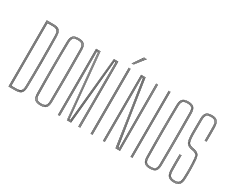

<svg xmlns="http://www.w3.org/2000/svg" viewBox="-112 -1294 2135 1747"><g transform="rotate(30 956.0 -421.0)"><path d="M55 0V-696H131.8Q156 -696 172.9 -688.9Q189.8 -681.8 198.9 -663.8Q208 -645.8 208.5 -613.2Q209.8 -530.8 210.2 -463.5Q210.8 -396.2 210.8 -335.9Q210.8 -275.5 210.1 -214.4Q209.5 -153.2 208.5 -82.8Q208 -51 199.1 -33Q190.2 -15 173.2 -7.5Q156.2 0 130.8 0ZM59 -3.8H130.8Q153 -3.8 169.4 -10.1Q185.8 -16.5 195 -33.6Q204.2 -50.8 204.8 -82.8Q206 -163.5 206.4 -250.4Q206.8 -337.2 206.5 -428.4Q206.2 -519.5 204.8 -613.2Q204.5 -644 196 -661.2Q187.5 -678.5 171.4 -685.4Q155.2 -692.2 131.8 -692.2H59ZM62.8 -7.8V-688.2H131.8Q153.5 -688.2 168.8 -682.2Q184 -676.2 192.2 -660Q200.5 -643.8 200.8 -613.2Q201.8 -539.8 202.2 -473.6Q202.8 -407.5 202.8 -344.5Q202.8 -281.5 202.2 -217.2Q201.8 -153 200.8 -82.8Q200.2 -37.5 182.5 -22.6Q164.8 -7.8 130.8 -7.8ZM66.8 -11.5H130.8Q160.5 -11.5 178.5 -25.8Q196.5 -40 197 -83Q198.2 -172.5 198.6 -259Q199 -345.5 198.6 -433Q198.2 -520.5 196.8 -613.2Q196.2 -656.8 178.9 -670.6Q161.5 -684.5 131.8 -684.5H66.8ZM70.5 -15.2V-680.8H131.8Q164.5 -680.8 178.5 -665.1Q192.5 -649.5 193 -613.2Q194.5 -519.2 194.9 -431.1Q195.2 -343 194.8 -257Q194.2 -171 193 -82.8Q192.5 -46.5 178.4 -30.9Q164.2 -15.2 130.8 -15.2ZM74.5 -19.2H130.8Q157.2 -19.2 172.9 -31.4Q188.5 -43.5 189 -82.8Q190.2 -158 190.8 -224.2Q191.2 -290.5 191.2 -353.1Q191.2 -415.8 190.6 -479.5Q190 -543.2 189 -613.2Q188.5 -649 174.8 -662.9Q161 -676.8 131.8 -676.8H74.5Z M389.8 4.5Q347.5 4.5 329.8 -14.2Q312 -33 311.2 -75.8Q310 -146.2 309.4 -212.6Q308.8 -279 308.8 -344.6Q308.8 -410.2 309.4 -478.1Q310 -546 311.2 -619.5Q312 -662.8 329.8 -681.6Q347.5 -700.5 389.8 -700.5Q433.2 -700.5 450.8 -681.1Q468.2 -661.8 468.5 -619.5Q469 -539 469.4 -471.4Q469.8 -403.8 469.8 -341.2Q469.8 -278.8 469.4 -214.2Q469 -149.8 468.5 -75.8Q468.2 -34.5 451 -15Q433.8 4.5 389.8 4.5ZM389.8 0.8Q430 0.8 447.2 -16.9Q464.5 -34.5 464.8 -75.8Q465.2 -135.5 465.5 -202.9Q465.8 -270.2 465.8 -341Q465.8 -411.8 465.5 -482.5Q465.2 -553.2 464.8 -619.5Q464.5 -659.8 447.9 -678.2Q431.2 -696.8 389.8 -696.8Q347 -696.8 331.5 -677.9Q316 -659 315.2 -619.5Q313.8 -537.8 313.1 -469.6Q312.5 -401.5 312.5 -339.2Q312.5 -277 313.2 -213.1Q314 -149.2 315.2 -75.8Q316 -37.2 331.4 -18.2Q346.8 0.8 389.8 0.8ZM389.8 -3.2Q351.8 -3.2 335.8 -19.5Q319.8 -35.8 319 -75.8Q317.8 -146 317.1 -213.6Q316.5 -281.2 316.5 -348.1Q316.5 -415 317.1 -482.4Q317.8 -549.8 319 -619.2Q319.8 -660 335.5 -676.4Q351.2 -692.8 389.8 -692.8Q428.2 -692.8 444.4 -676.2Q460.5 -659.8 460.8 -619.5Q461.2 -554 461.5 -488.5Q461.8 -423 461.8 -356.1Q461.8 -289.2 461.5 -219.5Q461.2 -149.8 460.8 -75.8Q460.5 -36.2 444.5 -19.8Q428.5 -3.2 389.8 -3.2ZM389.8 -7Q427.8 -7 442.1 -22.9Q456.5 -38.8 456.8 -75.8Q457.2 -153 457.6 -217.2Q458 -281.5 458 -342.5Q458 -403.5 457.8 -470.2Q457.5 -537 456.8 -619.5Q456.5 -656.8 442.2 -672.9Q428 -689 389.8 -689Q351.8 -689 337.8 -673.1Q323.8 -657.2 323 -619.2Q321.2 -518.5 320.6 -431.9Q320 -345.2 320.6 -259.5Q321.2 -173.8 323 -75.8Q323.5 -38 338.1 -22.5Q352.8 -7 389.8 -7ZM389.8 -10.8Q356.5 -10.8 342 -24.2Q327.5 -37.8 326.8 -76Q325.5 -148 324.9 -214.5Q324.2 -281 324.2 -346.1Q324.2 -411.2 325 -478.8Q325.8 -546.2 327 -620Q327.5 -656.8 341.2 -671Q355 -685.2 389.8 -685.2Q424.5 -685.2 438.6 -671.1Q452.8 -657 453 -619.2Q453.5 -559.5 453.8 -491.4Q454 -423.2 454 -351.6Q454 -280 453.8 -209.8Q453.5 -139.5 453 -75.8Q452.8 -38.5 438.4 -24.6Q424 -10.8 389.8 -10.8ZM389.8 -14.5Q423.2 -14.5 436 -27.8Q448.8 -41 449 -75.8Q449.8 -177 450 -263.2Q450.2 -349.5 450 -435Q449.8 -520.5 449 -619.2Q448.8 -654.8 436 -668.1Q423.2 -681.5 389.8 -681.5Q356.8 -681.5 344 -668.2Q331.2 -655 330.8 -619.2Q329.5 -550 328.9 -483.9Q328.2 -417.8 328.2 -351.9Q328.2 -286 328.9 -217.8Q329.5 -149.5 330.8 -76Q331.2 -40.2 344.4 -27.4Q357.5 -14.5 389.8 -14.5Z M573.5 0V-696H620.2L656.8 -312L684.8 -19H695L723.2 -311.8L760.5 -696H807.2V0H803.2V-692.2H763.2L726.8 -308.2L699 -15.2H681.8L653.8 -308.8L617.2 -692.2H577.5V0ZM589.2 0 589 -297 588.8 -680.8H606.8L643 -299.8L671.2 -3.8H708.5L736.8 -300.8L773 -680.8H792L791.5 -297V0H787.5L787.8 -296.8L788.2 -677H776.8L740.8 -298L712.5 0H668.2L640 -297.5L603.8 -677H592.5L593 -296.8V0ZM581.2 0V-298.8L581 -688.5H613.5L650.5 -306L678.8 -11.5H701.8L730 -306.2L766.2 -688.5H799.5V-298.2L799.2 0H795.5V-297.5L795.8 -684.5H770.2L733.8 -303.5L705.8 -7.5H675L646.8 -303.2L610.5 -684.5H585L585.2 -297.5V0Z M932.8 0V-696H936.8V0ZM917.2 0V-696H921.2V0ZM925 0V-696H929V0ZM920 -741 992 -846H998L924 -741ZM936 -741 1016 -846H1022L940 -741ZM928 -741 1004 -846H1010L932 -741Z M1046.8 0V-696H1093.5L1136.8 -412L1197.8 -19H1207.8L1206.5 -415L1205.5 -696H1209.5L1210.5 -415L1211.8 -15.2H1194L1089.8 -692.2H1050.8V0ZM1054.5 0V-297.8L1054.2 -688.5H1086.8L1190.8 -11.5H1215.2L1214.2 -415L1213.5 -696H1217.2L1218 -415L1219.2 -7.5H1186.8L1083 -684.5H1058.2L1058.5 -297.8V0ZM1062.5 0 1062.2 -297.8 1062 -680.8H1080L1183 -3.8H1222.8L1221.2 -696H1225L1226.8 0H1179.2L1134.5 -299L1076.2 -677H1065.8L1066.2 -297.8V0Z M1352.2 0V-696H1356.2V0ZM1336.8 0V-696H1340.8V0ZM1344.5 0V-696H1348.5V0Z M1541.2 4.5Q1499 4.5 1481.2 -14.2Q1463.5 -33 1462.8 -75.8Q1461.5 -146.2 1460.9 -212.6Q1460.2 -279 1460.2 -344.6Q1460.2 -410.2 1460.9 -478.1Q1461.5 -546 1462.8 -619.5Q1463.5 -662.8 1481.2 -681.6Q1499 -700.5 1541.2 -700.5Q1584.8 -700.5 1602.2 -681.1Q1619.8 -661.8 1620 -619.5Q1620.5 -539 1620.9 -471.4Q1621.2 -403.8 1621.2 -341.2Q1621.2 -278.8 1620.9 -214.2Q1620.5 -149.8 1620 -75.8Q1619.8 -34.5 1602.5 -15Q1585.2 4.5 1541.2 4.5ZM1541.2 0.8Q1581.5 0.8 1598.8 -16.9Q1616 -34.5 1616.2 -75.8Q1616.8 -135.5 1617 -202.9Q1617.2 -270.2 1617.2 -341Q1617.2 -411.8 1617 -482.5Q1616.8 -553.2 1616.2 -619.5Q1616 -659.8 1599.4 -678.2Q1582.8 -696.8 1541.2 -696.8Q1498.5 -696.8 1483 -677.9Q1467.5 -659 1466.8 -619.5Q1465.2 -537.8 1464.6 -469.6Q1464 -401.5 1464 -339.2Q1464 -277 1464.8 -213.1Q1465.5 -149.2 1466.8 -75.8Q1467.5 -37.2 1482.9 -18.2Q1498.2 0.8 1541.2 0.8ZM1541.2 -3.2Q1503.2 -3.2 1487.2 -19.5Q1471.2 -35.8 1470.5 -75.8Q1469.2 -146 1468.6 -213.6Q1468 -281.2 1468 -348.1Q1468 -415 1468.6 -482.4Q1469.2 -549.8 1470.5 -619.2Q1471.2 -660 1487 -676.4Q1502.8 -692.8 1541.2 -692.8Q1579.8 -692.8 1595.9 -676.2Q1612 -659.8 1612.2 -619.5Q1612.8 -554 1613 -488.5Q1613.2 -423 1613.2 -356.1Q1613.2 -289.2 1613 -219.5Q1612.8 -149.8 1612.2 -75.8Q1612 -36.2 1596 -19.8Q1580 -3.2 1541.2 -3.2ZM1541.2 -7Q1579.2 -7 1593.6 -22.9Q1608 -38.8 1608.2 -75.8Q1608.8 -153 1609.1 -217.2Q1609.5 -281.5 1609.5 -342.5Q1609.5 -403.5 1609.2 -470.2Q1609 -537 1608.2 -619.5Q1608 -656.8 1593.8 -672.9Q1579.5 -689 1541.2 -689Q1503.2 -689 1489.2 -673.1Q1475.2 -657.2 1474.5 -619.2Q1472.8 -518.5 1472.1 -431.9Q1471.5 -345.2 1472.1 -259.5Q1472.8 -173.8 1474.5 -75.8Q1475 -38 1489.6 -22.5Q1504.2 -7 1541.2 -7ZM1541.2 -10.8Q1508 -10.8 1493.5 -24.2Q1479 -37.8 1478.2 -76Q1477 -148 1476.4 -214.5Q1475.8 -281 1475.8 -346.1Q1475.8 -411.2 1476.5 -478.8Q1477.2 -546.2 1478.5 -620Q1479 -656.8 1492.8 -671Q1506.5 -685.2 1541.2 -685.2Q1576 -685.2 1590.1 -671.1Q1604.2 -657 1604.5 -619.2Q1605 -559.5 1605.2 -491.4Q1605.5 -423.2 1605.5 -351.6Q1605.5 -280 1605.2 -209.8Q1605 -139.5 1604.5 -75.8Q1604.2 -38.5 1589.9 -24.6Q1575.5 -10.8 1541.2 -10.8ZM1541.2 -14.5Q1574.8 -14.5 1587.5 -27.8Q1600.2 -41 1600.5 -75.8Q1601.2 -177 1601.5 -263.2Q1601.8 -349.5 1601.5 -435Q1601.2 -520.5 1600.5 -619.2Q1600.2 -654.8 1587.5 -668.1Q1574.8 -681.5 1541.2 -681.5Q1508.2 -681.5 1495.5 -668.2Q1482.8 -655 1482.2 -619.2Q1481 -550 1480.4 -483.9Q1479.8 -417.8 1479.8 -351.9Q1479.8 -286 1480.4 -217.8Q1481 -149.5 1482.2 -76Q1482.8 -40.2 1495.9 -27.4Q1509 -14.5 1541.2 -14.5Z M1792.5 4.5Q1751.2 4.5 1732.4 -14.9Q1713.5 -34.2 1712.2 -78.2Q1711.5 -107.8 1711.2 -135.6Q1711 -163.5 1711.2 -191Q1711.5 -218.5 1712.2 -246.5H1716.2Q1715.2 -210 1715 -184.6Q1714.8 -159.2 1715.1 -135.2Q1715.5 -111.2 1716.2 -78.2Q1717.5 -36 1735.2 -17.6Q1753 0.8 1792.5 0.8Q1829.8 0.8 1847 -17.8Q1864.2 -36.2 1865.5 -78.5Q1866.8 -116 1866.8 -149.8Q1866.8 -183.5 1865.5 -231.2Q1864.2 -284.2 1854.8 -311.4Q1845.2 -338.5 1808 -347L1778.8 -352.8Q1757.8 -358 1747.1 -368.1Q1736.5 -378.2 1732.8 -399.5Q1729 -420.8 1728 -459.8Q1727.2 -492 1728 -535.8Q1728.8 -579.5 1728.8 -618.5Q1728.8 -656 1742.5 -670.6Q1756.2 -685.2 1791.8 -685.2Q1824.8 -685.2 1837.4 -669.5Q1850 -653.8 1851 -617.2Q1851.8 -589.2 1851.8 -550.6Q1851.8 -512 1851 -465H1847.2Q1847.8 -507.5 1847.8 -551.8Q1847.8 -596 1847.2 -617.2Q1846.2 -655 1833.4 -668.2Q1820.5 -681.5 1791.8 -681.5Q1758 -681.5 1745.2 -667.9Q1732.5 -654.2 1732.5 -618.5Q1732.5 -579.2 1731.8 -535.4Q1731 -491.5 1731.8 -460.8Q1732.8 -421.2 1736.6 -400.5Q1740.5 -379.8 1750.5 -370.6Q1760.5 -361.5 1779.8 -356.8L1808.8 -350.8Q1848.8 -341.5 1858.4 -313Q1868 -284.5 1869.2 -231.5Q1870.2 -195.5 1870.5 -174.5Q1870.8 -153.5 1870.5 -133Q1870.2 -112.5 1869.2 -78Q1868 -36 1850.6 -15.8Q1833.2 4.5 1792.5 4.5ZM1792.5 -3.2Q1757 -3.2 1739.1 -19.2Q1721.2 -35.2 1720 -79Q1719.2 -111.5 1719 -138Q1718.8 -164.5 1719.1 -190.4Q1719.5 -216.2 1720.2 -246.5H1724Q1723.2 -213.5 1722.9 -187.9Q1722.5 -162.2 1722.9 -136.9Q1723.2 -111.5 1724 -78.8Q1725.2 -38.8 1741 -22.9Q1756.8 -7 1792.5 -7Q1829.8 -7 1843.1 -25Q1856.5 -43 1857.5 -78.5Q1858.2 -106.8 1858.6 -124.4Q1859 -142 1859 -156Q1859 -170 1858.6 -187.1Q1858.2 -204.2 1857.5 -231.5Q1856 -289.8 1846.4 -310.9Q1836.8 -332 1806.2 -339.2L1777 -345.2Q1752.2 -351.2 1740.4 -363.8Q1728.5 -376.2 1724.8 -399.5Q1721 -422.8 1720 -460.5Q1719.2 -491 1720.1 -535.5Q1721 -580 1721 -618.5Q1721 -659.2 1737.1 -676Q1753.2 -692.8 1791.8 -692.8Q1825.2 -692.8 1841.5 -676.6Q1857.8 -660.5 1859 -617.2Q1859.5 -597.8 1859.6 -556.6Q1859.8 -515.5 1859 -465H1855Q1855.8 -517 1855.6 -557.5Q1855.5 -598 1855 -617.2Q1854 -656.5 1839.9 -672.8Q1825.8 -689 1791.8 -689Q1754.8 -689 1739.8 -673.4Q1724.8 -657.8 1724.8 -618.5Q1724.8 -579.5 1724 -535.9Q1723.2 -492.2 1724 -460.5Q1725 -419.2 1729.5 -397Q1734 -374.8 1745.4 -364.5Q1756.8 -354.2 1778 -349L1807 -343.2Q1842.8 -334.8 1851.5 -309.4Q1860.2 -284 1861.5 -231.2Q1862.2 -199.2 1862.6 -177.2Q1863 -155.2 1862.8 -133.1Q1862.5 -111 1861.5 -78.5Q1860.5 -37 1844 -20.1Q1827.5 -3.2 1792.5 -3.2ZM1792.5 -10.8Q1757.5 -10.8 1743.2 -26.1Q1729 -41.5 1728 -78.5Q1727.2 -111.5 1726.9 -134.2Q1726.5 -157 1726.8 -182Q1727 -207 1728 -246.5H1731.8Q1730.8 -203.2 1730.6 -165.6Q1730.5 -128 1731.8 -78.8Q1733 -41.8 1746.9 -28.1Q1760.8 -14.5 1792.5 -14.5Q1823.8 -14.5 1836.2 -29.2Q1848.8 -44 1849.8 -78.8Q1851 -115.2 1851.2 -135.5Q1851.5 -155.8 1851.1 -175.8Q1850.8 -195.8 1849.8 -231Q1848.5 -287 1840.1 -306.2Q1831.8 -325.5 1804.5 -331.8L1775.2 -337.8Q1748 -344.5 1734.9 -358.6Q1721.8 -372.8 1717.5 -397.4Q1713.2 -422 1712.2 -460.2Q1711.5 -491.5 1712.2 -535.9Q1713 -580.2 1713 -618.8Q1713 -662.8 1731.2 -681.6Q1749.5 -700.5 1791.8 -700.5Q1830.5 -700.5 1848 -681.1Q1865.5 -661.8 1866.8 -617.8Q1867.2 -598 1867.4 -555Q1867.5 -512 1866.8 -465H1862.8Q1863.5 -512 1863.5 -552.4Q1863.5 -592.8 1862.8 -617.8Q1861.8 -660.8 1845 -678.8Q1828.2 -696.8 1791.8 -696.8Q1751.5 -696.8 1734.2 -678.9Q1717 -661 1717 -618.5Q1717 -580 1716.2 -536.1Q1715.5 -492.2 1716.2 -460.5Q1717.2 -422.2 1721.1 -398.4Q1725 -374.5 1737.4 -361.2Q1749.8 -348 1776 -341.5L1805.2 -335.5Q1824.2 -331.2 1834.4 -321.6Q1844.5 -312 1848.6 -291Q1852.8 -270 1853.8 -231Q1854.5 -198.8 1854.8 -175.9Q1855 -153 1854.9 -131Q1854.8 -109 1853.8 -78.8Q1852.8 -41.2 1838.8 -26Q1824.8 -10.8 1792.5 -10.8Z"/></g></svg>

Font: Big Shoulders Inline Display SC Thin
Style: Regular
Weight: 100
Designer: Patric King
Foundry: XO Type Co
Version: Version 2.002